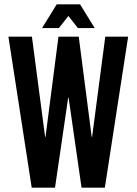

<svg xmlns="http://www.w3.org/2000/svg" viewBox="-20 -870 633 890"><path d="M419 -740H341L297 -796L253 -740H175L243 -850H351ZM466 0H358L298 -417H296L235 0H127L19 -700H128L189 -236H191L251 -700H345L405 -236H407L468 -700H574Z"/></svg>

Font: Bebas Kai
Style: Regular
Weight: 400
Designer: Ryoichi Tsunekawa
Foundry: Dharma Type
Version: Version 1.001;PS 001.001;hotconv 1.0.70;makeotf.lib2.5.58329